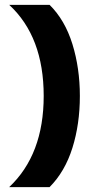

<svg xmlns="http://www.w3.org/2000/svg" viewBox="-20 -698 386 790"><path d="M184 71.9Q247.2 8.4 277.9 -89.4Q308.6 -187.2 308.6 -303.1Q308.6 -417.7 277.9 -516.7Q247.2 -615.7 184 -678.1H17.8Q159.8 -547 159.8 -303.1Q159.8 -61.9 17.8 71.9Z"/></svg>

Font: Arad-VF Thin Dots1
Style: Regular
Weight: 100
Designer: Mohammad Darvishi
Version: Version 1.000;August 30, 2024;FontCreator 15.0.0.2992 64-bit